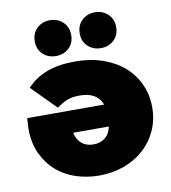

<svg xmlns="http://www.w3.org/2000/svg" viewBox="-86 -850 830 934"><g transform="rotate(-10 328.5 -383.0)"><path d="M240 -217Q247 -182 270 -163Q293 -144 328 -144Q363 -144 386 -163Q409 -182 416 -217ZM309 -557Q384 -557 445.5 -535.5Q507 -514 550 -476Q593 -438 616.5 -386Q640 -334 640 -273Q640 -211 616.5 -159Q593 -107 551.5 -69.5Q510 -32 453 -11Q396 10 330 10Q269 10 214.5 -8Q160 -26 119 -62Q78 -98 53.5 -151Q29 -204 29 -273Q29 -285 30 -299.5Q31 -314 32 -326H412Q388 -390 302 -390Q264 -390 239.5 -380Q215 -370 188 -350L70 -469Q110 -513 168.5 -535Q227 -557 309 -557ZM445 -599Q407 -599 381 -623Q355 -647 355 -687Q355 -727 381 -751.5Q407 -776 445 -776Q483 -776 509 -751.5Q535 -727 535 -687Q535 -647 509 -623Q483 -599 445 -599ZM223 -599Q185 -599 159 -623Q133 -647 133 -687Q133 -727 159 -751.5Q185 -776 223 -776Q261 -776 287 -751.5Q313 -727 313 -687Q313 -647 287 -623Q261 -599 223 -599Z"/></g></svg>

Font: Montserrat-Alt1 Black
Style: Regular
Weight: 900
Designer: Differentunic
Foundry: Differentunic
Version: Version 7.222